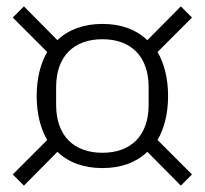

<svg xmlns="http://www.w3.org/2000/svg" viewBox="-20 -650 642 602"><path d="M301 -123C360 -123 408 -141 442 -174L547 -68L582 -103L474 -211C495 -247 507 -294 507 -349C507 -404 495 -451 474 -487L582 -595L547 -630L442 -524C408 -557 360 -575 301 -575C242 -575 194 -557 160 -524L55 -630L20 -595L128 -487C107 -451 95 -404 95 -349C95 -294 107 -247 128 -211L20 -103L55 -68L160 -174C194 -141 242 -123 301 -123ZM301 -171C212 -171 156 -224 156 -321V-377C156 -474 212 -527 301 -527C390 -527 446 -474 446 -377V-321C446 -224 390 -171 301 -171Z"/></svg>

Font: IBM Plex Thai Looped Light
Style: Regular
Weight: 300
Designer: Mike Abbink, Paul van der Laan, Pieter van Rosmalen, Ben Mitchell, Mark Frömberg
Foundry: Bold Monday
Version: Version 1.0